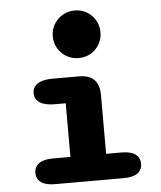

<svg xmlns="http://www.w3.org/2000/svg" viewBox="-54 -821 727 868"><g transform="rotate(-5 309.5 -387.0)"><path d="M160 -116.5H240.5V-360H191.5Q146.5 -360 123.2 -375Q100 -390 100 -418Q100 -446.5 123.2 -461.2Q146.5 -476 191.5 -476H310.5Q402.5 -476 402.5 -384V-116.5H472Q514 -116.5 535 -101.2Q556 -86 556 -58Q556 -30 535 -15Q514 0 472 0H160Q119 0 97.8 -15Q76.5 -30 76.5 -58Q76.5 -86 97.8 -101.2Q119 -116.5 160 -116.5ZM208.5 -666.5Q208.5 -696.5 223 -721Q237.5 -745.5 262.2 -760Q287 -774.5 317 -774.5Q347.5 -774.5 372 -760Q396.5 -745.5 410.8 -721Q425 -696.5 425 -666.5Q425 -636.5 410.8 -611.8Q396.5 -587 372 -572.8Q347.5 -558.5 317 -558.5Q287 -558.5 262.2 -572.8Q237.5 -587 223 -611.8Q208.5 -636.5 208.5 -666.5Z"/></g></svg>

Font: Sono Monospace
Style: Bold
Weight: 700
Designer: Tyler Finck
Foundry: Tyler Finck
Version: Version 2.112